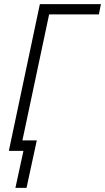

<svg xmlns="http://www.w3.org/2000/svg" viewBox="-20 -734 511 934"><path d="M109 180 159 -51H89L219 -664H461L471 -714H174L23 0H94L55 180Z"/></svg>

Font: Noto Sans UI SemiCondensed Light
Style: Italic
Weight: 300
Width: 4
Designer: Monotype Design Team
Foundry: Monotype Imaging Inc.
Version: 1.001